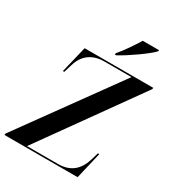

<svg xmlns="http://www.w3.org/2000/svg" viewBox="-238 -1062 1087 1190"><g transform="rotate(30 305.5 -467.0)"><path d="M324 -784 322 -774H333C402 -811 513 -890 544 -924L547 -934H430C402 -888 359 -824 324 -784ZM-21 0H503L548 -191H538L525 -146C502 -65 455 -10 356 -10H135L631 -704L632 -714H141L95 -524H105L123 -583C147 -666 208 -704 289 -704H482L-19 -11Z"/></g></svg>

Font: Noto Serif Display SemiCondensed SemiBold
Style: Italic
Weight: 600
Width: 4
Italic angle: -12°
Designer: Monotype Design Team
Foundry: Monotype Imaging Inc.
Version: Version 2.009